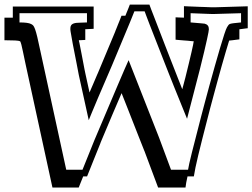

<svg xmlns="http://www.w3.org/2000/svg" viewBox="-63 -741 1107 842"><path d="M486.8 -671.9Q488.3 -675.8 491 -682.4Q493.7 -689 496.6 -696Q499.5 -703.1 502.2 -710Q504.9 -716.8 506.3 -720.7H592.3Q593.3 -717.3 599.6 -700.9Q606 -684.6 615.5 -659.9Q625 -635.3 636.7 -605Q648.4 -574.7 660.4 -543.5Q672.4 -512.2 684.1 -482.7Q695.8 -453.1 704.8 -429.9Q713.9 -406.7 719.5 -392.3Q725.1 -377.9 725.6 -377L736.3 -349.6Q739.7 -361.3 742.7 -373.3Q745.6 -385.3 749 -397.5V-397Q758.8 -436.5 765.6 -464.8Q772.5 -493.2 776.9 -512.7Q781.2 -532.2 783.7 -543.7Q786.1 -555.2 786.6 -560.1Q784.2 -560.1 781 -560.3Q777.8 -560.5 773.4 -561Q770 -561.5 761.5 -562.3Q752.9 -563 742.9 -563.7Q732.9 -564.5 723.1 -565.4Q713.4 -566.4 707 -566.9V-665Q713.9 -664.6 723.4 -664.3Q732.9 -664.1 743.7 -663.6V-713.9Q752 -713.4 764.6 -712.9Q777.3 -712.4 790 -711.9Q802.7 -711.4 814 -710.9Q825.2 -710.4 831.1 -710.4Q849.6 -709.5 861.6 -709.2Q873.5 -709 877.4 -709L1023.4 -713.4V-617.2Q1022 -617.2 1016.8 -616.5Q1011.7 -615.7 1005.6 -615Q999.5 -614.3 994.1 -613.5Q988.8 -612.8 987.8 -612.8H986.8V-568.4Q985.4 -568.4 980.2 -567.6Q975.1 -566.9 969 -566.2Q962.9 -565.4 957.5 -564.7Q952.1 -564 951.2 -564Q948.2 -563.5 946 -563.5Q943.8 -563.5 941.9 -563Q935.1 -541.5 926.8 -512.9Q918.5 -484.4 909.4 -452.6Q900.4 -420.9 891.4 -387.5Q882.3 -354 874 -323.5Q865.7 -293 858.9 -267.1Q852.1 -241.2 847.7 -223.6Q821.8 -124 806.6 -61Q791.5 2 787.1 32.7H759.3Q752.4 63 750.5 81.5H630.4L570.3 -79.1V-78.6Q554.7 -118.2 542.5 -148.9Q530.3 -179.7 519.3 -208Q508.3 -236.3 496.6 -265.9Q484.9 -295.4 470.2 -332.5Q452.1 -290.5 429.2 -236.8Q406.2 -183.1 377.9 -115.2L378.4 -115.7Q372.1 -99.6 364.3 -80.6Q356.4 -61.5 348.6 -41.7Q340.8 -22 333 -2.7Q325.2 16.6 318.8 32.7H301.8Q296.4 45.9 291.5 58.1Q286.6 70.3 282.2 81.5H167L48.8 -461.4Q41.5 -496.1 37.4 -515.6Q33.2 -535.2 30.8 -544.9Q28.3 -554.7 26.9 -557.4Q25.4 -560.1 23.9 -560.5Q16.1 -564.5 -43.5 -564.5V-663.6H-6.8V-712.4H347.7V-614.7Q341.3 -614.3 331.1 -613.8Q320.8 -613.3 311 -612.8V-565.9Q305.7 -565.4 298.3 -565.2Q291 -564.9 282.7 -564.5Q283.2 -562 283.7 -559.1Q284.2 -556.2 285.2 -553.2Q290.5 -526.4 295.2 -502Q299.8 -477.5 303.2 -460Q305.7 -447.3 307.6 -436.8Q309.6 -426.3 311.5 -418L329.6 -335.4Q338.9 -356.9 347.9 -377.9Q356.9 -398.9 365.2 -418.5V-418L442.9 -604L442.4 -603.5Q444.3 -608.4 446.3 -613Q448.2 -617.7 450.2 -622.6Q451.7 -626.5 454.3 -633.1Q457 -639.6 460 -647Q462.9 -654.3 465.6 -661.1Q468.3 -668 469.7 -671.9ZM526.4 -691.4Q521 -678.2 516.1 -665.8Q511.2 -653.3 506.3 -641.6L428.7 -455.6L367.2 -312.5Q348.6 -269.5 338.9 -245.1Q329.1 -220.7 326.2 -213.9L282.7 -411.6Q278.8 -431.2 272.5 -464.8Q266.1 -498.5 256.3 -547.4Q252 -571.8 249.8 -584.2Q247.6 -596.7 246.6 -602.5Q245.6 -608.4 245.6 -610.4Q245.6 -612.3 245.6 -616.2Q245.6 -627.4 251.5 -633.1Q257.3 -638.7 271 -640.6Q273.4 -641.1 284.9 -641.4Q296.4 -641.6 318.4 -642.6V-683.1H158.7H22.5V-642.6Q60.5 -642.6 73.2 -635.7Q78.6 -633.3 82.5 -629.2Q86.4 -625 90.8 -613Q95.2 -601.1 100.6 -578.4Q106 -555.7 114.3 -516.1L227.5 3.4H298.8L351.1 -126.5Q415.5 -278.8 452.9 -366.5Q490.2 -454.1 501 -477.1L634.3 -138.2L687 3.4H761.7Q764.2 -14.2 778.6 -72.3Q793 -130.4 819.3 -231Q825.2 -253.4 834.7 -289.3Q844.2 -325.2 855.5 -366.5Q866.7 -407.7 878.9 -450.4Q891.1 -493.2 901.6 -529.1Q912.1 -564.9 920.4 -590.1Q928.7 -615.2 932.6 -621.6Q936.5 -627.9 939 -631.3Q941.4 -634.8 946.8 -636.5Q952.1 -638.2 962.9 -639.4Q973.6 -640.6 994.1 -642.6V-683.1L878.9 -679.7Q869.6 -679.2 843.5 -680.4Q817.4 -681.6 772.9 -683.1V-642.6Q802.2 -640.1 817.1 -638.9Q832 -637.7 834.5 -637.2Q843.8 -634.8 848.4 -628.9Q853 -623 853 -612.8Q853 -609.4 851.1 -598.9Q849.1 -588.4 844.7 -567.9Q840.3 -547.4 832.8 -515.9Q825.2 -484.4 814 -439L757.3 -220.2L698.7 -364.7Q698.2 -365.7 692.9 -379.4Q687.5 -393.1 678.7 -415Q669.9 -437 658.9 -465.3Q647.9 -493.7 636.2 -523.4Q624.5 -553.2 613.3 -581.8Q602.1 -610.4 593 -633.8Q584 -657.2 578.1 -672.9Q572.3 -688.5 571.3 -691.4Z"/></svg>

Font: XB Kayhan Sayeh
Style: Regular
Weight: 700
Designer: Behnam
Foundry: Irmug
Version: Version 7.300 2009